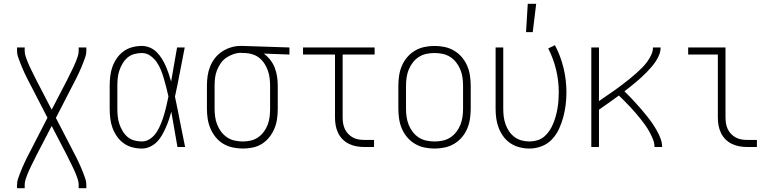

<svg xmlns="http://www.w3.org/2000/svg" viewBox="-20 -768 4040 1003"><path d="M69 215V197Q69 181 74 166.5Q79 152 84.5 137.5Q90 123 96 109Q102 95 108.5 81Q115 67 122 53Q129 39 136 26L228 -153L136 -331Q129 -344 122 -358Q115 -372 108.5 -386Q102 -400 96 -414Q90 -428 84.5 -442.5Q79 -457 74 -471.5Q69 -486 69 -502V-520H109V-502Q109 -488 113.5 -474.5Q118 -461 123 -448Q128 -435 134 -422.5Q140 -410 146 -397.5Q152 -385 158.5 -372.5Q165 -360 171 -347L250 -195L329 -347Q335 -360 341.5 -372.5Q348 -385 354 -397.5Q360 -410 366 -422.5Q372 -435 377 -448Q382 -461 386.5 -474.5Q391 -488 391 -502V-520H431V-502Q431 -486 426 -471.5Q421 -457 415.5 -442.5Q410 -428 404 -414Q398 -400 391.5 -386Q385 -372 378 -358Q371 -344 364 -331L272 -152L364 26Q371 39 378 53Q385 67 391.5 81Q398 95 404 109Q410 123 415.5 137.5Q421 152 426 166.5Q431 181 431 197V215H391V197Q391 183 386.5 169.5Q382 156 377 143Q372 130 366 117.5Q360 105 354 92.5Q348 80 341.5 67.5Q335 55 329 42L250 -110L171 42Q165 55 158.5 67.5Q152 80 146 92.5Q140 105 134 117.5Q128 130 123 143Q118 156 113.5 169.5Q109 183 109 197V215Z M721 8Q696 8 671 1.5Q646 -5 625.5 -20Q605 -35 590.5 -56Q576 -77 567.5 -100.5Q559 -124 556 -149.5Q553 -175 553 -200V-320Q553 -345 556 -370.5Q559 -396 567.5 -419.5Q576 -443 590.5 -464Q605 -485 625.5 -500Q646 -515 671 -521.5Q696 -528 721 -528Q743 -528 763 -519.5Q783 -511 798.5 -495.5Q814 -480 825.5 -461.5Q837 -443 845.5 -423.5Q854 -404 861 -383.5Q868 -363 874 -342Q882 -387 889.5 -431.5Q897 -476 905 -520H945Q932 -456 920 -391.5Q908 -327 894 -263Q908 -198 920.5 -132Q933 -66 947 0H907Q899 -46 891 -92Q883 -138 875 -184Q869 -163 862 -142Q855 -121 846 -101Q837 -81 826 -61.5Q815 -42 799.5 -26.5Q784 -11 763.5 -1.5Q743 8 721 8ZM721 -29Q745 -29 765.5 -43.5Q786 -58 799 -79Q812 -100 821 -122.5Q830 -145 837 -168.5Q844 -192 849.5 -216Q855 -240 860 -264Q855 -287 849 -310Q843 -333 836.5 -356Q830 -379 821 -401.5Q812 -424 798.5 -443.5Q785 -463 765 -477Q745 -491 721 -491Q701 -491 681 -485.5Q661 -480 646 -467Q631 -454 620.5 -436.5Q610 -419 603.5 -399.5Q597 -380 595 -360Q593 -340 593 -320V-200Q593 -180 595 -160Q597 -140 603.5 -120.5Q610 -101 620.5 -83.5Q631 -66 646 -53Q661 -40 681 -34.5Q701 -29 721 -29Z M1249 8Q1223 8 1196.5 2.5Q1170 -3 1147 -16.5Q1124 -30 1107 -51Q1090 -72 1079.5 -96.5Q1069 -121 1065 -147Q1061 -173 1061 -200V-320Q1061 -346 1064.5 -371Q1068 -396 1077.5 -420Q1087 -444 1103 -464.5Q1119 -485 1140.5 -499Q1162 -513 1186.5 -520.5Q1211 -528 1237 -528H1250L1492 -520V-483L1358 -488Q1377 -474 1392 -455Q1407 -436 1415.5 -413.5Q1424 -391 1427.5 -367.5Q1431 -344 1431 -320V-200Q1431 -174 1427.5 -148Q1424 -122 1414 -97.5Q1404 -73 1387.5 -52Q1371 -31 1349 -17Q1327 -3 1301 2.5Q1275 8 1249 8ZM1249 -29Q1270 -29 1291 -34Q1312 -39 1329 -51Q1346 -63 1358.5 -80Q1371 -97 1378.5 -117Q1386 -137 1388.5 -158Q1391 -179 1391 -200V-320Q1391 -340 1388.5 -360Q1386 -380 1379.5 -398.5Q1373 -417 1362.5 -434Q1352 -451 1336.5 -464Q1321 -477 1301.5 -483.5Q1282 -490 1263 -491H1250Q1247 -491 1244.5 -491.5Q1242 -492 1240 -492Q1219 -492 1199 -485Q1179 -478 1162 -466.5Q1145 -455 1133 -437.5Q1121 -420 1113.5 -401Q1106 -382 1103.5 -361.5Q1101 -341 1101 -320V-200Q1101 -179 1104 -157.5Q1107 -136 1115 -116Q1123 -96 1136 -79Q1149 -62 1167 -50Q1185 -38 1206.5 -33.5Q1228 -29 1249 -29Z M1885 0Q1864 0 1843.5 -3.5Q1823 -7 1804 -16Q1785 -25 1770 -40Q1755 -55 1746 -74Q1737 -93 1733.5 -113.5Q1730 -134 1730 -155V-483H1563V-520H1937V-483H1770V-155Q1770 -139 1772.5 -123.5Q1775 -108 1781.5 -94Q1788 -80 1799 -68.5Q1810 -57 1824 -49.5Q1838 -42 1853.5 -39.5Q1869 -37 1885 -37H1934V0Z M2250 8Q2223 8 2197 2.5Q2171 -3 2148 -16.5Q2125 -30 2107.5 -50.5Q2090 -71 2079.5 -95.5Q2069 -120 2065 -146.5Q2061 -173 2061 -200V-320Q2061 -347 2065 -373.5Q2069 -400 2079.5 -424.5Q2090 -449 2107.5 -469.5Q2125 -490 2148 -503.5Q2171 -517 2197 -522.5Q2223 -528 2250 -528Q2277 -528 2303 -522.5Q2329 -517 2352 -503.5Q2375 -490 2392.5 -469.5Q2410 -449 2420.5 -424.5Q2431 -400 2435 -373.5Q2439 -347 2439 -320V-200Q2439 -173 2435 -146.5Q2431 -120 2420.5 -95.5Q2410 -71 2392.5 -50.5Q2375 -30 2352 -16.5Q2329 -3 2303 2.5Q2277 8 2250 8ZM2250 -29Q2272 -29 2293 -33.5Q2314 -38 2332 -49.5Q2350 -61 2363.5 -78.5Q2377 -96 2385 -116Q2393 -136 2396 -157Q2399 -178 2399 -200V-320Q2399 -342 2396 -363Q2393 -384 2385 -404Q2377 -424 2363.5 -441.5Q2350 -459 2332 -470.5Q2314 -482 2293 -486.5Q2272 -491 2250 -491Q2228 -491 2207 -486.5Q2186 -482 2168 -470.5Q2150 -459 2136.5 -441.5Q2123 -424 2115 -404Q2107 -384 2104 -363Q2101 -342 2101 -320V-200Q2101 -178 2104 -157Q2107 -136 2115 -116Q2123 -96 2136.5 -78.5Q2150 -61 2168 -49.5Q2186 -38 2207 -33.5Q2228 -29 2250 -29Z M2746 8Q2720 8 2694.5 1.5Q2669 -5 2647.5 -19Q2626 -33 2610.5 -54Q2595 -75 2585.5 -99Q2576 -123 2572.5 -148.5Q2569 -174 2569 -200V-520H2609V-200Q2609 -179 2611.5 -158.5Q2614 -138 2621 -118.5Q2628 -99 2639.5 -82Q2651 -65 2667.5 -52.5Q2684 -40 2704.5 -34.5Q2725 -29 2745 -29Q2766 -29 2786.5 -35Q2807 -41 2823 -54.5Q2839 -68 2850.5 -85.5Q2862 -103 2870 -122.5Q2878 -142 2883.5 -162Q2889 -182 2892.5 -203Q2896 -224 2897.5 -244.5Q2899 -265 2899 -286Q2899 -346 2885 -404Q2871 -462 2844 -515L2879 -532Q2909 -475 2924 -412.5Q2939 -350 2939 -286Q2939 -253 2935 -220.5Q2931 -188 2922.5 -156Q2914 -124 2900 -94Q2886 -64 2863.5 -40Q2841 -16 2809.5 -4Q2778 8 2746 8ZM2728 -600 2737 -748H2781L2763 -600Z M3069 0V-520H3109V-240Q3126 -252 3143 -263.5Q3160 -275 3176.5 -286.5Q3193 -298 3209.5 -310Q3226 -322 3242 -334.5Q3258 -347 3274 -360Q3290 -373 3305 -386.5Q3320 -400 3334.5 -414.5Q3349 -429 3361 -445.5Q3373 -462 3382 -481Q3391 -500 3391 -520H3431Q3431 -501 3424 -483Q3417 -465 3406.5 -449Q3396 -433 3383.5 -418.5Q3371 -404 3358 -390.5Q3345 -377 3330.5 -364Q3316 -351 3301.5 -338.5Q3287 -326 3272 -314.5Q3257 -303 3242 -291Q3258 -276 3273.5 -259.5Q3289 -243 3304 -226.5Q3319 -210 3333.5 -193Q3348 -176 3362 -158.5Q3376 -141 3388.5 -122.5Q3401 -104 3412 -84.5Q3423 -65 3431 -43.5Q3439 -22 3439 0H3399Q3399 -21 3391 -40.5Q3383 -60 3373 -78.5Q3363 -97 3351 -114Q3339 -131 3326 -147Q3313 -163 3299.5 -179Q3286 -195 3271.5 -210Q3257 -225 3242.5 -240Q3228 -255 3213 -269Q3187 -250 3161 -231.5Q3135 -213 3109 -195V0Z M3885 0Q3864 0 3843.5 -3.5Q3823 -7 3804 -16Q3785 -25 3770 -40Q3755 -55 3746 -74Q3737 -93 3733.5 -113.5Q3730 -134 3730 -155V-483H3575V-520H3770V-155Q3770 -139 3772.5 -123.5Q3775 -108 3781.5 -94Q3788 -80 3799 -68.5Q3810 -57 3824 -49.5Q3838 -42 3853.5 -39.5Q3869 -37 3885 -37H3934V0Z"/></svg>

Font: Iosevka Curly Extralight
Style: Regular
Weight: 200
Monospace: yes
Designer: Belleve Invis
Foundry: Belleve Invis
Version: Version 22.1.2; ttfautohint (v1.8.4)